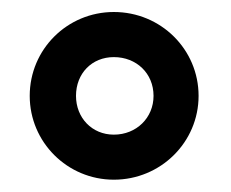

<svg xmlns="http://www.w3.org/2000/svg" viewBox="-20 -813 375 312"><path d="M302.7 -657.2C302.7 -732.9 241.2 -793.5 165 -793.5C89.4 -793.5 28.3 -732.9 28.3 -657.2C28.3 -582 89.4 -521 165 -521C241.2 -521 302.7 -582 302.7 -657.2ZM229.5 -657.2C229.5 -621.6 201.7 -594.2 165 -594.2C129.4 -594.2 103.5 -621.6 103.5 -657.2C103.5 -693.8 129.4 -720.2 165 -720.2C201.7 -720.2 229.5 -693.8 229.5 -657.2Z"/></svg>

Font: Estedad Black
Style: Regular
Weight: 900
Designer: Amin Abedi
Version: Version 7.3